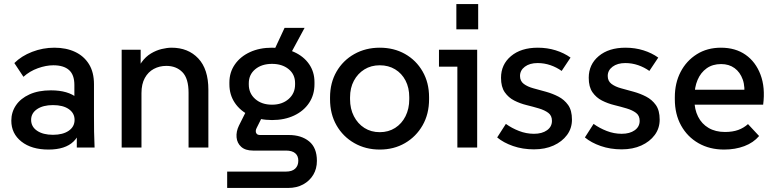

<svg xmlns="http://www.w3.org/2000/svg" viewBox="-20 -730 3835 950"><path d="M360 0V-173L348 -207V-310Q348 -360 321.5 -383.5Q295 -407 244 -407Q208 -407 167.5 -392.5Q127 -378 96 -350L51 -418Q86 -453 139 -473.5Q192 -494 249 -494Q307 -494 351 -473.5Q395 -453 420 -413Q445 -373 445 -313V-157Q445 -118 445.5 -79Q446 -40 448 0ZM220 10Q136 10 86 -29.5Q36 -69 36 -133Q36 -175 59 -209Q82 -243 126 -263Q170 -283 232 -283Q317 -283 362.5 -245Q408 -207 408 -144H385Q385 -70 344 -30Q303 10 220 10ZM242 -63Q291 -63 320 -83Q349 -103 349 -137Q349 -170 320.5 -190Q292 -210 242 -210Q193 -210 163.5 -190Q134 -170 134 -137Q134 -103 163.5 -83Q193 -63 242 -63Z M582 0V-484H676V-352H650Q661 -395 681 -422.5Q701 -450 727 -465.5Q753 -481 780 -487.5Q807 -494 829 -494Q911 -494 961 -441Q1011 -388 1011 -286V0H913V-271Q913 -342 882.5 -373Q852 -404 803 -404Q769 -404 741 -389Q713 -374 696.5 -344Q680 -314 680 -269V0Z M1104 200V119H1395Q1425 119 1440.5 104.5Q1456 90 1456 65Q1456 41 1440.5 28Q1425 15 1395 15H1232Q1194 15 1173.5 -3.5Q1153 -22 1150.5 -50.5Q1148 -79 1162 -108L1209 -202L1292 -181L1250 -97Q1246 -90 1245.5 -82Q1245 -74 1250 -68Q1255 -62 1268 -62H1409Q1471 -62 1509.5 -30.5Q1548 1 1548 66Q1548 105 1530 135Q1512 165 1480 182.5Q1448 200 1405 200ZM1313 -431 1388 -592H1487L1400 -431ZM1326 -136Q1264 -136 1216.5 -158.5Q1169 -181 1142 -221Q1115 -261 1115 -313V-322Q1115 -372 1142 -411Q1169 -450 1216.5 -472Q1264 -494 1326 -494Q1388 -494 1435.5 -472.5Q1483 -451 1509.5 -412.5Q1536 -374 1536 -324V-313Q1536 -261 1509.5 -221Q1483 -181 1435.5 -158.5Q1388 -136 1326 -136ZM1326 -212Q1376 -212 1408 -240Q1440 -268 1440 -312V-319Q1440 -362 1408 -388Q1376 -414 1326 -414Q1275 -414 1243 -387.5Q1211 -361 1211 -318V-312Q1211 -268 1243 -240Q1275 -212 1326 -212Z M1859 10Q1789 10 1733 -22Q1677 -54 1645 -110Q1613 -166 1613 -239V-248Q1613 -320 1645 -375.5Q1677 -431 1733 -462.5Q1789 -494 1859 -494Q1929 -494 1984 -463Q2039 -432 2071 -376.5Q2103 -321 2103 -249V-239Q2103 -166 2071 -110Q2039 -54 1984 -22Q1929 10 1859 10ZM1859 -76Q1902 -76 1935 -97Q1968 -118 1986.5 -155Q2005 -192 2005 -239V-249Q2005 -296 1986.5 -331.5Q1968 -367 1935 -387Q1902 -407 1859 -407Q1816 -407 1783 -386.5Q1750 -366 1731 -330.5Q1712 -295 1712 -248V-239Q1712 -192 1731 -155Q1750 -118 1783 -97Q1816 -76 1859 -76Z M2243 0V-444L2287 -400H2152V-484H2341V0ZM2238 -585V-710H2346V-585Z M2622 9Q2566 9 2518.5 -7.5Q2471 -24 2440 -50L2483 -117Q2512 -96 2548 -82Q2584 -68 2622 -68Q2662 -68 2686.5 -85.5Q2711 -103 2711 -132Q2711 -158 2693 -171.5Q2675 -185 2646.5 -193.5Q2618 -202 2585.5 -210Q2553 -218 2524.5 -232.5Q2496 -247 2477.5 -273.5Q2459 -300 2459 -345Q2459 -411 2508.5 -452.5Q2558 -494 2641 -494Q2688 -494 2729.5 -481Q2771 -468 2803 -445L2759 -379Q2734 -397 2703.5 -407.5Q2673 -418 2640 -418Q2601 -418 2577 -400Q2553 -382 2553 -354Q2553 -329 2571.5 -315Q2590 -301 2619.5 -293Q2649 -285 2681.5 -276Q2714 -267 2743 -252Q2772 -237 2791 -210.5Q2810 -184 2810 -138Q2810 -95 2785.5 -62Q2761 -29 2719 -10Q2677 9 2622 9Z M3056 9Q3000 9 2952.5 -7.5Q2905 -24 2874 -50L2917 -117Q2946 -96 2982 -82Q3018 -68 3056 -68Q3096 -68 3120.5 -85.5Q3145 -103 3145 -132Q3145 -158 3127 -171.5Q3109 -185 3080.5 -193.5Q3052 -202 3019.5 -210Q2987 -218 2958.5 -232.5Q2930 -247 2911.5 -273.5Q2893 -300 2893 -345Q2893 -411 2942.5 -452.5Q2992 -494 3075 -494Q3122 -494 3163.5 -481Q3205 -468 3237 -445L3193 -379Q3168 -397 3137.5 -407.5Q3107 -418 3074 -418Q3035 -418 3011 -400Q2987 -382 2987 -354Q2987 -329 3005.5 -315Q3024 -301 3053.5 -293Q3083 -285 3115.5 -276Q3148 -267 3177 -252Q3206 -237 3225 -210.5Q3244 -184 3244 -138Q3244 -95 3219.5 -62Q3195 -29 3153 -10Q3111 9 3056 9Z M3563 10Q3491 10 3436 -21.5Q3381 -53 3350 -109Q3319 -165 3319 -239V-249Q3319 -319 3347.5 -374Q3376 -429 3427.5 -461.5Q3479 -494 3547 -494Q3619 -494 3669 -459Q3719 -424 3743 -360.5Q3767 -297 3756 -212H3389V-286H3705L3661 -247Q3668 -300 3655 -336.5Q3642 -373 3614.5 -393Q3587 -413 3548 -413Q3506 -413 3476.5 -392Q3447 -371 3431.5 -334.5Q3416 -298 3416 -249V-234Q3416 -189 3434 -153Q3452 -117 3486 -97Q3520 -77 3567 -77Q3605 -77 3632.5 -87Q3660 -97 3681 -116L3736 -57Q3708 -24 3663 -7Q3618 10 3563 10Z"/></svg>

Font: SUSE Medium
Style: Regular
Weight: 500
Designer: Rene Bieder
Foundry: SUSE
Version: Version 1.000